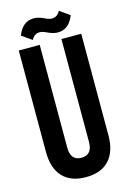

<svg xmlns="http://www.w3.org/2000/svg" viewBox="-128 -904 654 974"><g transform="rotate(-15 199.0 -416.5)"><path d="M35 -700H145V-160Q145 -92 202 -92Q259 -92 259 -160V-700H363V-167Q363 -82 321 -36.5Q279 9 199 9Q119 9 77 -36.5Q35 -82 35 -167ZM240 -813Q269 -813 283 -842L336 -805Q310 -737 251 -737Q227 -737 198 -751Q176 -762 161 -762Q132 -762 118 -733L65 -770Q91 -838 150 -838Q175 -838 203 -824Q225 -813 240 -813Z"/></g></svg>

Font: Bebas Neue
Style: Regular
Weight: 400
Designer: Ryoichi Tsunekawa
Foundry: Ryoichi Tsunekawa
Version: Version 1.400